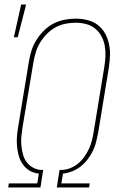

<svg xmlns="http://www.w3.org/2000/svg" viewBox="-20 -825 540 845"><path d="M16 0 19 -18H144L151 -61Q129 -63 111 -73.5Q93 -84 81 -101Q69 -118 63 -138Q57 -158 55 -179.5Q53 -201 54.5 -223Q56 -245 60 -267L107 -553Q111 -578 118.5 -602Q126 -626 140 -648.5Q154 -671 173 -690Q192 -709 215 -721Q238 -733 263.5 -738Q289 -743 313 -743Q340 -743 365.5 -736.5Q391 -730 410.5 -715Q430 -700 442 -678.5Q454 -657 459.5 -632Q465 -607 464 -580Q463 -553 459 -527L412 -241Q408 -220 403 -200Q398 -180 388.5 -160.5Q379 -141 365.5 -123.5Q352 -106 335 -92.5Q318 -79 297.5 -71Q277 -63 257 -61L250 -18H375L372 0H230L242 -77H253Q272 -78 290.5 -85.5Q309 -93 324.5 -106Q340 -119 351.5 -135.5Q363 -152 371.5 -170Q380 -188 384.5 -206.5Q389 -225 392 -243L439 -530Q443 -554 444 -577.5Q445 -601 441 -623.5Q437 -646 426.5 -665.5Q416 -685 399 -699Q382 -713 359.5 -719Q337 -725 313 -725Q291 -725 268 -720.5Q245 -716 224 -704.5Q203 -693 186 -675.5Q169 -658 156.5 -637.5Q144 -617 137.5 -595Q131 -573 127 -550L79 -264Q76 -244 74 -224Q72 -204 74 -184Q76 -164 81 -145.5Q86 -127 97 -112Q108 -97 125 -87.5Q142 -78 161 -77H170L158 0ZM41 -661 73 -805H95L58 -661Z"/></svg>

Font: Iosevka Thin Oblique
Style: Regular
Weight: 100
Italic angle: -9°
Monospace: yes
Designer: Belleve Invis
Foundry: Belleve Invis
Version: Version 32.5.0; ttfautohint (v1.8.4)